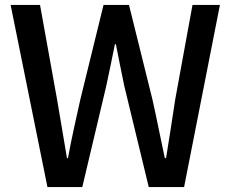

<svg xmlns="http://www.w3.org/2000/svg" viewBox="-20 -757 934 777"><path d="M172 0 23 -737H142L211 -354Q221 -295 231 -236Q241 -177 251 -117H255Q266 -177 279 -236.5Q292 -296 305 -354L399 -737H502L597 -354Q610 -296 622 -236.5Q634 -177 647 -117H652Q662 -177 671 -236.5Q680 -296 689 -354L759 -737H870L725 0H582L483 -409Q474 -453 465.5 -494.5Q457 -536 449 -578H445Q437 -536 428 -494.5Q419 -453 410 -409L313 0Z"/></svg>

Font: Source Han Sans Medium
Style: Regular
Weight: 500
Designer: Ryoko NISHIZUKA Ë•øÂ°öÊ∂ºÂ≠ê (kana, bopomofo & ideographs); Paul D. Hunt (Latin, Greek & Cyrillic); Sandoll Communicatio
Foundry: Adobe
Version: Version 2.004;hotconv 1.0.118;makeotfexe 2.5.65603